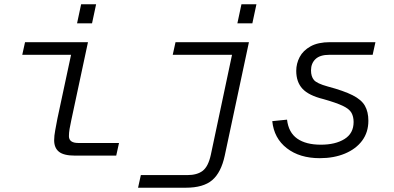

<svg xmlns="http://www.w3.org/2000/svg" viewBox="-20 -727 1840 897"><path d="M330 0Q278 0 255.5 -18Q233 -36 233 -72Q233 -92 238 -118.5Q243 -145 248 -172L312 -471H84L97 -530H391L313 -165Q308 -143 305 -124.5Q302 -106 302 -91Q302 -59 346 -59H536L523 0ZM340 -618 359 -707H429L410 -618Z M625 150 638 91H855Q901 91 927 71Q953 51 965 -4L1064 -471H787L800 -530H1143L1030 0Q1013 79 971.5 114.5Q930 150 848 150ZM1089 -618 1108 -707H1178L1159 -618Z M1474 12Q1380 12 1320 -34.5Q1260 -81 1252 -161L1321 -168Q1328 -108 1368.5 -79.5Q1409 -51 1479 -51Q1547 -51 1589.5 -77.5Q1632 -104 1632 -157Q1632 -182 1622 -200Q1612 -218 1581.5 -232.5Q1551 -247 1491 -264Q1422 -281 1393 -312.5Q1364 -344 1364 -396Q1364 -430 1380 -460.5Q1396 -491 1431 -510.5Q1466 -530 1522 -530H1734L1721 -471H1519Q1475 -471 1454 -451Q1433 -431 1433 -398Q1433 -370 1446.5 -353.5Q1460 -337 1511 -323Q1586 -303 1627.5 -282Q1669 -261 1685 -232.5Q1701 -204 1701 -163Q1701 -109 1672 -70Q1643 -31 1591.5 -9.5Q1540 12 1474 12Z"/></svg>

Font: Geist Mono Light
Style: Italic
Weight: 300
Italic angle: -12°
Monospace: yes
Designer: Basement.studio, Andrés Briganti, Mateo Zaragoza
Foundry: Basement.studio, Vercel, Andrés Briganti, Guido Ferreyra, Mateo Zaragoza
Version: Version 1.500; ttfautohint (v1.8.4.7-5d5b)